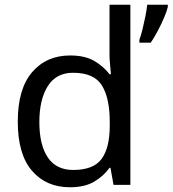

<svg xmlns="http://www.w3.org/2000/svg" viewBox="-20 -780 728 810"><path d="M275 10Q175 10 115 -59.5Q55 -129 55 -267Q55 -405 115.5 -475.5Q176 -546 276 -546Q338 -546 377.5 -523Q417 -500 442 -467H448Q447 -480 444.5 -505.5Q442 -531 442 -546V-760H530V0H459L446 -72H442Q418 -38 378 -14Q338 10 275 10ZM289 -63Q374 -63 408.5 -109.5Q443 -156 443 -250V-266Q443 -366 410 -419.5Q377 -473 288 -473Q217 -473 181.5 -416.5Q146 -360 146 -265Q146 -169 181.5 -116Q217 -63 289 -63ZM688 -751Q684 -733 672.5 -706Q661 -679 646 -650.5Q631 -622 616 -600H568V-612Q575 -631 581.5 -657.5Q588 -684 593.5 -711.5Q599 -739 601 -760H688Z"/></svg>

Font: Noto Sans Ugaritic
Style: Regular
Weight: 400
Designer: Monotype Design Team
Foundry: Monotype Imaging Inc.
Version: Version 2.001; ttfautohint (v1.8.4.7-5d5b)